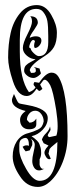

<svg xmlns="http://www.w3.org/2000/svg" viewBox="-20 -732 299 756"><path d="M95 -545 101 -541Q101 -534 113 -522.5Q125 -511 133 -511Q170 -511 170 -566V-590Q170 -629 166.5 -649Q163 -669 150 -685Q141 -697 123 -697Q58 -697 58 -575V-529Q58 -419 94 -369Q112 -375 120 -388Q118 -390 115 -394Q111 -398 113 -404Q115 -409 116 -409Q118 -409 134 -406Q161 -446 183 -446Q200 -446 210 -430Q246 -372 246 -196Q246 -143 227 -94Q208 -45 177 -17Q154 4 129 4Q85 4 58 -39Q30 -80 30 -116Q30 -150 45.5 -174.5Q61 -199 88 -207H89Q105 -212 111 -214Q117 -216 128.5 -221.5Q140 -227 145 -235Q150 -243 152 -254Q152 -270 142.5 -283Q133 -296 119 -296Q105 -296 95.5 -285Q86 -274 86 -260L96 -249Q113 -249 123 -265V-243Q123 -223 94 -223Q78 -223 68.5 -233Q59 -243 59 -260Q59 -279 81 -295Q27 -308 27 -338Q27 -344 35 -362L46 -338Q48 -334 49.5 -331.5Q51 -329 53 -327Q55 -325 59 -324Q63 -323 66 -322.5Q69 -322 77 -320.5Q85 -319 90 -318Q168 -304 168 -267Q168 -242 148.5 -221.5Q129 -201 105 -196H104Q131 -177 135 -165L140 -150Q142 -142 142 -129Q142 -116 136 -105V-90Q135 -82 139 -74.5Q143 -67 150 -67Q154 -67 158 -70Q144 -61 134 -61Q121 -61 114 -72.5Q107 -84 107 -98Q107 -112 112 -132Q117 -152 117 -162Q117 -176 102 -185Q107 -177 107 -176V-161L97 -140L81 -136Q74 -144 69 -154Q81 -163 94 -158Q94 -189 80 -189Q74 -189 67 -185Q56 -180 56 -161V-142Q56 -114 83 -67Q110 -20 136 -20Q206 -20 206 -173Q202 -169 191 -160.5Q180 -152 175 -145L171 -127L180 -107Q176 -105 174 -105Q167 -105 161 -114.5Q155 -124 155 -131Q155 -135 157 -139.5Q159 -144 161 -147Q163 -150 166.5 -153.5Q170 -157 171 -159L152 -168L145 -182Q148 -194 161 -207Q174 -220 177 -234L179 -222Q179 -218 173.5 -210.5Q168 -203 168 -198Q168 -195 174 -192L202 -198Q207 -213 207 -235Q207 -261 201 -300Q189 -374 178 -396Q166 -418 156 -418Q151 -418 147 -411Q142 -404 138 -399L147 -382Q138 -374 135 -374Q132 -374 124 -383Q106 -354 85 -354Q50 -354 31 -412Q12 -469 12 -505Q12 -558 22 -602.5Q32 -647 58.5 -679.5Q85 -712 125 -712Q160 -712 182 -673Q204 -635 204 -603Q204 -567 192.5 -547Q181 -527 157 -512Q103 -479 97 -456L102 -445Q103 -445 104 -445Q111 -445 114 -445.5Q117 -446 119.5 -448.5Q122 -451 121 -456Q120 -466 116 -466Q114 -466 114 -467Q114 -468 115 -468L136 -462Q136 -458 141 -444Q141 -440 130.5 -432.5Q120 -425 112 -425Q98 -425 86.5 -434.5Q75 -444 75 -453Q75 -467 82 -474.5Q89 -482 102 -488.5Q115 -495 120 -499Q102 -499 86 -512.5Q70 -526 70 -543Q70 -562 88 -597Q106 -632 106 -647Q106 -662 99 -668Q129 -668 129 -642Q129 -636 114 -614Q98 -592 97 -583Q109 -589 120 -589Q143 -589 143 -572Q143 -562 135 -552.5Q127 -543 117 -543Q111 -550 118 -571L111 -575Q105 -574 100 -564Q95 -554 95 -545Z"/></svg>

Font: Bukvitsa
Style: Regular
Weight: 500
Foundry: Ponomar Technologies, Inc.
Version: Version 1.1